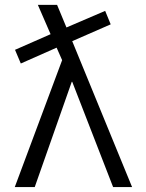

<svg xmlns="http://www.w3.org/2000/svg" viewBox="-20 -760 592 780"><path d="M271.5 -427.7 121.1 0H40L232.4 -515.6L210 -566.4L64.5 -502L41 -557.6L185.5 -621.1L133.8 -740.2H211.9L250 -648.4L407.2 -715.8L429.7 -661.1L273.4 -592.8L516.6 0H439.5L273.4 -427.7Z"/></svg>

Font: Gen Shin Gothic Normal
Style: Regular
Weight: 300
Designer: [Source Han Sans]
Ryoko NISHIZUKA  (kana & ideographs); Paul D. Hunt (Latin, Greek & Cyrillic); Wenlong ZHANG  (bopomofo
Version: Version 1.002.20150607